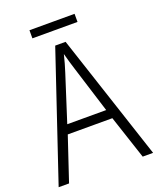

<svg xmlns="http://www.w3.org/2000/svg" viewBox="-153 -932 843 1024"><g transform="rotate(-20 268.5 -420.0)"><path d="M396 -840H140V-794H396ZM477 0H536L300 -716H241L0 0H59L142 -248H395ZM297 -562 379 -300H158L242 -562C251 -590 261 -624 269 -658C277 -627 289 -587 297 -562Z"/></g></svg>

Font: Noto Sans SemiCondensed Light
Style: Regular
Weight: 300
Width: 4
Designer: Monotype Design Team
Foundry: Monotype Imaging Inc.
Version: Version 2.013